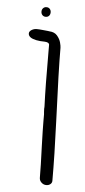

<svg xmlns="http://www.w3.org/2000/svg" viewBox="-54 -790 366 823"><g transform="rotate(5 128.5 -379.0)"><path d="M202.1 -20Q202.1 -11.2 195.1 -5.4Q188 0.5 177.7 0.5Q165.5 0.5 156.5 -8.1Q147.5 -16.6 147.5 -28.3Q147.5 -75.7 144 -164.6Q141.6 -239.7 141.6 -273.4V-300.3L140.6 -312.5Q140.1 -317.9 140.1 -324.7Q140.1 -330.6 140.6 -332V-336.4Q137.2 -418 137.2 -574.2V-599.6Q136.7 -610.4 116.7 -611.3Q96.7 -611.3 81.1 -614.5Q65.4 -617.7 56.6 -623.5Q46.4 -630.4 46.4 -640.6Q46.4 -649.4 56.6 -655.8Q66.9 -662.1 78.1 -662.1Q89.4 -662.1 106.9 -660.2L127 -658.2L133.8 -657.2Q155.8 -656.2 167.5 -642.3Q179.2 -628.4 183.1 -613.5Q187 -598.6 187 -591.3Q187 -496.1 196.3 -272.9Q202.1 -129.9 202.1 -20ZM131.8 -738.8Q131.8 -729.5 126.5 -723.6Q121.1 -717.8 112.3 -717.8Q103.5 -717.8 97.9 -723.6Q92.3 -729.5 92.3 -738.8Q92.3 -747.6 97.9 -753.4Q103.5 -759.3 112.3 -759.3Q121.1 -759.3 126.5 -753.4Q131.8 -747.6 131.8 -738.8Z"/></g></svg>

Font: Amatica SC
Style: Bold
Weight: 400
Designer: Vernon Adams, Ben Nathan
Foundry: newtypography
Version: Version 2.000